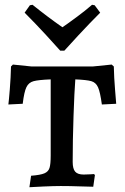

<svg xmlns="http://www.w3.org/2000/svg" viewBox="-20 -778 522 803"><path d="M110 -43Q149 -46 165.5 -53Q182 -60 187 -75.5Q192 -91 192 -128V-446Q141 -444 120.5 -438.5Q100 -433 90.5 -413.5Q81 -394 75 -344L15 -341Q17 -355 21 -404.5Q25 -454 26 -500L34 -508L112 -500H368L447 -508L456 -500Q457 -453 461 -405.5Q465 -358 466 -344L406 -341Q399 -393 390 -413Q381 -433 362 -438.5Q343 -444 295 -446Q291 -395 287.5 -292.5Q284 -190 284 -101Q284 -72 294.5 -60Q305 -48 330 -48Q347 -48 358.5 -49Q370 -50 373 -50L377 -46L370 3Q355 3 314 1.5Q273 0 234 0Q206 0 161.5 2Q117 4 103 5ZM83 -725 105 -756 116 -758Q178 -708 241 -664Q245 -667 264 -680Q271 -685 303 -708.5Q335 -732 365 -758L376 -756L399 -725Q355 -681 308.5 -631Q262 -581 249 -566H232Q219 -581 173 -631Q127 -681 83 -725Z"/></svg>

Font: Alegreya SC Medium
Style: Regular
Weight: 500
Designer: Juan Pablo del Peral
Foundry: Huerta Tipografica
Version: Version 2.007; ttfautohint (v1.6)